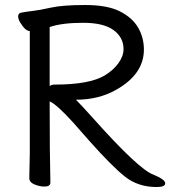

<svg xmlns="http://www.w3.org/2000/svg" viewBox="-20 -735 686 774"><path d="M180.2 -387.2Q185.1 -394 201.2 -394Q340.8 -394 402.8 -431.2Q437 -452.1 457.5 -480.5Q478 -508.8 478 -537.1Q478 -584 438 -613.5Q397.9 -643.1 314.9 -643.1Q230 -643.1 180.2 -626ZM611.8 19Q536.1 19 483.2 -23.4Q430.2 -65.9 342.8 -164.1L274.9 -241.2Q208 -314.9 180.2 -326.2Q180.2 -115.2 183.1 1Q183.1 17.1 159.2 17.1Q140.1 17.1 119.1 8.5Q98.1 0 98.1 -17.1L100.1 -116.2V-609.9Q82 -609.9 61 -645Q53.2 -658.2 53.2 -668.9Q53.2 -682.1 65.9 -684.1Q85.9 -688 112.1 -690.9Q138.2 -693.8 185.5 -704.3Q232.9 -714.8 323.2 -714.8Q412.1 -714.8 462.6 -689.5Q513.2 -664.1 536.6 -624Q560.1 -584 560.1 -535.2Q560.1 -436 448.2 -373Q377.9 -333 286.1 -333Q307.1 -312 350.1 -264.2Q540 -50.8 599.1 -30.8Q646 -11.2 646 3.9Q646 19 611.8 19Z"/></svg>

Font: LXGW WenKai Screen
Style: Regular
Weight: 400
Designer: LXGW / Fontworks Inc.
Foundry: LXGW / Fontworks Inc.
Version: Version 1.510;January 18,2025